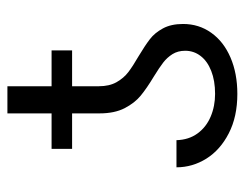

<svg xmlns="http://www.w3.org/2000/svg" viewBox="-94 -582 686 539"><g transform="rotate(-90 249.5 -313.0)"><path d="M303.7 -224.6Q270.5 -244.6 250 -261.5Q229.5 -278.3 214.8 -306.6Q200.2 -335 200.2 -377V-454.1H100.6V-511.7H200.2V-635.7H276.4V-511.7H377V-454.1H276.4V-378.9Q276.4 -349.6 287.8 -329.3Q299.3 -309.1 315.9 -296.4Q332.5 -283.7 360.4 -267.6Q390.6 -249.5 408.4 -235.8Q426.3 -222.2 438.7 -199.2Q451.2 -176.3 451.2 -142.6Q451.2 -98.1 426.5 -63.5Q401.9 -28.8 357.2 -9.5Q312.5 9.8 254.9 9.8Q190.9 9.8 144.3 -14.2Q97.7 -38.1 73.2 -77.1Q48.8 -116.2 48.8 -161.1H125Q126 -126.5 143.8 -102.1Q161.6 -77.6 190.9 -65.2Q220.2 -52.7 254.9 -52.7Q292 -52.7 319.3 -63.5Q346.7 -74.2 361.3 -93.3Q376 -112.3 376 -136.7Q376 -157.2 366.5 -172.4Q356.9 -187.5 343 -198.2Q329.1 -209 303.7 -224.6Z"/></g></svg>

Font: Pretendard Std Light
Style: Regular
Weight: 300
Designer: Base glyphs from Inter by Rasmus Andersson; Hangeul glyphs from Noto Sans CJK(Source Han Sans) by Jang Soo-young and Kan
Foundry: Kil Hyung-jin
Version: Version 1.309